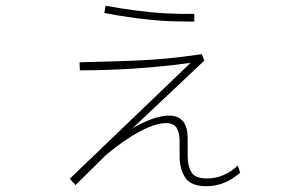

<svg xmlns="http://www.w3.org/2000/svg" viewBox="-20 -623 1040 666"><path d="M242 19 222 -3 641 -405Q590 -398 540.5 -393Q491 -388 443 -385Q395 -382 348.5 -380.5Q302 -379 257 -379L256 -407Q351 -409 454 -413Q557 -417 680 -435L689 -413L410 -150L405 -142ZM696 23Q642 23 622.5 -7Q603 -37 603 -80V-135Q603 -160 593.5 -178Q584 -196 555 -196Q530 -196 495.5 -181.5Q461 -167 422.5 -141.5Q384 -116 345 -83L337 -96Q367 -127 399 -150.5Q431 -174 461.5 -190Q492 -206 519 -214Q546 -222 566 -222Q590 -222 603.5 -212.5Q617 -203 623 -188.5Q629 -174 630 -161Q631 -148 631 -141V-82Q631 -47 644 -25.5Q657 -4 698 -4Q729 -4 756 -16Q783 -28 805 -49L813 -24Q787 -1 757.5 11Q728 23 696 23ZM654 -548Q620 -548 582.5 -549Q545 -550 505 -554Q465 -558 424 -564Q383 -570 342 -578L346 -603Q402 -593 455.5 -586Q509 -579 559 -576.5Q609 -574 654 -575Z"/></svg>

Font: Murecho Thin ExtraLight
Style: Regular
Weight: 250
Version: Version 1.010